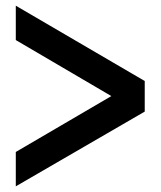

<svg xmlns="http://www.w3.org/2000/svg" viewBox="-20 -619 561 671"><path d="M35.2 -599.1 485.8 -335.9V-229L35.2 32.2V-87.9L369.1 -283.2L35.2 -479Z"/></svg>

Font: Neutral Grotesk
Style: Regular
Weight: 400
Designer: Nawras Khrais
Foundry: Nawras Khrais
Version: Version 1.000;PS 001.000;hotconv 1.0.88;makeotf.lib2.5.64775